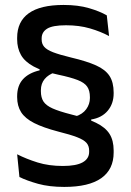

<svg xmlns="http://www.w3.org/2000/svg" viewBox="-20 -670 516 756"><path d="M276 -211Q305 -220 319.5 -240Q334 -260 334 -284V-287.5Q334 -313.5 323.2 -329Q312.5 -344.5 285.5 -355Q258.5 -365.5 209 -376Q148 -389 112.8 -408Q77.5 -427 62.5 -453.8Q47.5 -480.5 47.5 -515.5V-521Q47.5 -585 93.2 -617.8Q139 -650.5 230 -650.5Q287.5 -650.5 330.2 -638Q373 -625.5 400.5 -609.5L409.5 -528Q376 -546 334 -558.2Q292 -570.5 240 -570.5Q187 -570.5 165.5 -557Q144 -543.5 144 -519V-514Q144 -497.5 154 -485.8Q164 -474 189.2 -464.2Q214.5 -454.5 260 -443.5Q321.5 -429 358.2 -412.5Q395 -396 411.2 -371Q427.5 -346 427.5 -305.5V-302.5Q427.5 -261.5 404 -233.8Q380.5 -206 339 -199.5L339.5 -183ZM197 -385.5Q170.5 -376.5 155.8 -358.8Q141 -341 141 -315V-310.5Q141 -286 151.2 -270.2Q161.5 -254.5 187.2 -243Q213 -231.5 260 -219.5Q321.5 -204.5 358.2 -186.5Q395 -168.5 411.2 -142.8Q427.5 -117 427.5 -77.5V-69.5Q427.5 -3 378.8 31.5Q330 66 233 66Q174 66 130 53.8Q86 41.5 56.5 27L47.5 -62.5Q84 -44 128.2 -30.2Q172.5 -16.5 227.5 -16.5Q280 -16.5 305.5 -30.8Q331 -45 331 -72V-77Q331 -95.5 320.5 -107.5Q310 -119.5 283.5 -129.8Q257 -140 209 -152Q150 -167.5 114.5 -185.5Q79 -203.5 63.2 -228.2Q47.5 -253 47.5 -287.5V-291Q47.5 -332.5 70.2 -357.8Q93 -383 136 -393L135.5 -408.5Z"/></svg>

Font: Anek Telugu Medium
Style: Regular
Weight: 500
Designer: Omkar Bhoir (Telugu), Yesha Goshar (Latin)
Foundry: Ek Type
Version: Version 1.003